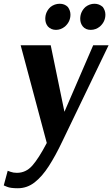

<svg xmlns="http://www.w3.org/2000/svg" viewBox="-29 -741 598 1022"><path d="M12 168Q12 168 27 173.5Q42 179 61 179Q109 179 143 140.5Q177 102 220 20L81 -500H241L314 -146L467 -500H549L303 11Q267 87 231 143Q195 199 155 230Q115 261 66 261Q27 261 9 253.5Q-9 246 -9 246ZM426 -704Q448 -721 474 -721Q499 -721 518 -704Q532 -685 532 -663Q532 -626 503 -600Q481 -582 454 -582Q427 -582 412 -600Q398 -617 398 -641Q398 -678 426 -704ZM240 -704Q262 -721 289 -721Q315 -721 332 -704Q346 -685 346 -663Q346 -626 317 -600Q295 -582 269 -582Q243 -582 226 -600Q212 -617 212 -641Q212 -678 240 -704Z"/></svg>

Font: Arsenal SC
Style: Bold Italic
Weight: 700
Italic angle: -9.10001°
Designer: Andrij Shevchenko
Foundry: Stairsfor
Version: Version 2.001; ttfautohint (v1.8.4.7-5d5b)